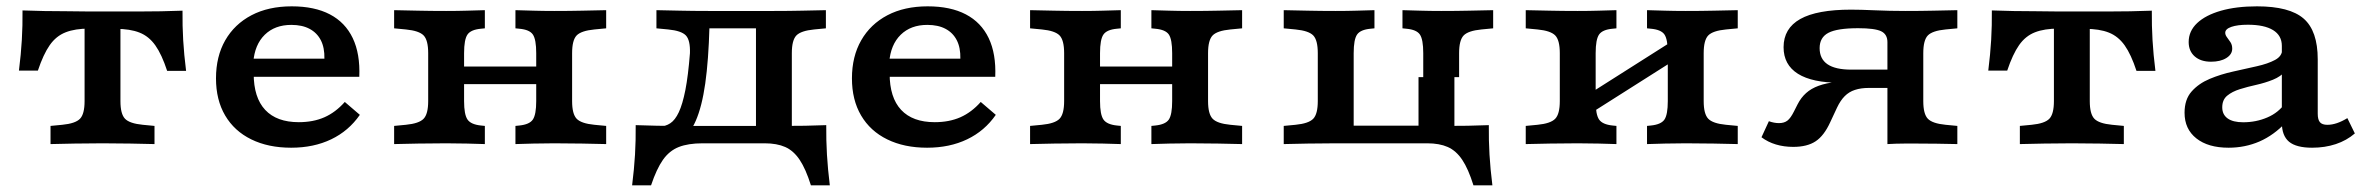

<svg xmlns="http://www.w3.org/2000/svg" viewBox="-20 -448 7367 597"><path d="M298.7 -2.4Q250.3 -2.4 211.8 -1.6Q173.3 -0.8 137.1 0V-56.5L173.7 -60Q214.6 -64 228.8 -78.8Q243 -93.6 243 -133.6V-208.2H354.5V-133.6Q354.5 -93.6 368.7 -78.8Q382.9 -64 423.8 -60L460.4 -56.5V0Q424.6 -0.8 385.9 -1.6Q347.2 -2.4 298.7 -2.4ZM257.8 -359.1Q213.4 -359.1 184 -347.5Q154.5 -336 134.7 -307.7Q114.9 -279.5 97.8 -228.5H38.9Q45.3 -279.5 47.9 -324Q50.5 -368.6 50 -415.6Q84.3 -414.3 117.7 -413.7Q151.2 -413.1 185.4 -413.1L257.8 -412.3H339.7H412.1Q446.3 -412.3 479.8 -412.9Q513.2 -413.5 547.5 -414.8Q547 -367.8 549.6 -323.2Q552.2 -278.6 558.6 -227.7H499.7Q483 -278.7 463 -306.9Q443 -335.2 413.7 -346.7Q384.5 -358.3 339.7 -358.3ZM243 -208.2V-374.4H354.5V-208.2Z M885.3 11.3Q814.1 11.3 761.4 -14.6Q708.6 -40.4 680.1 -88.9Q651.6 -137.3 651.6 -204.3Q651.6 -272.4 680.3 -322.6Q709.1 -372.8 761.9 -400.6Q814.7 -428.3 887.1 -428.3Q958.1 -428.3 1005.8 -403.3Q1053.5 -378.3 1076.8 -329.5Q1100.1 -280.8 1097.2 -209.2H729.3L727.6 -265.6H988.7Q989.5 -299.8 977.6 -322.9Q965.6 -346.1 942.6 -358.3Q919.6 -370.6 885.9 -370.6Q834.6 -370.6 803.2 -339.9Q771.8 -309.1 767.5 -254.1L770.8 -249.5Q770 -243.4 769.4 -236.1Q768.8 -228.8 768.8 -219.2Q768.8 -144.5 804.6 -106.3Q840.4 -68.1 909 -68.1Q954 -68.1 988.8 -83.4Q1023.6 -98.8 1052.1 -131L1098.9 -90.9Q1064.1 -40.8 1009.8 -14.8Q955.4 11.3 885.3 11.3Z M1703.1 -2.4Q1667.5 -2.4 1638.5 -1.6Q1609.5 -0.8 1582.7 0V-56.5L1594.6 -57.7Q1626.6 -60.9 1636.9 -76.4Q1647.3 -91.9 1647.3 -133.6V-208.2H1758.9V-133.6Q1758.9 -93.6 1773 -78.8Q1787.2 -64 1828.1 -60L1864.8 -56.5V0Q1829 -0.8 1790.2 -1.6Q1751.5 -2.4 1703.1 -2.4ZM1367.2 -2.4Q1318.7 -2.4 1280.2 -1.6Q1241.7 -0.8 1205.5 0V-56.5L1242.1 -60Q1283.1 -64 1297.2 -78.8Q1311.4 -93.6 1311.4 -133.6V-282.7Q1311.4 -323.1 1297.2 -337.8Q1283.1 -352.4 1242.1 -356.4L1205.5 -359.9V-416.4Q1241.7 -415.6 1280.2 -414.8Q1318.7 -413.9 1367.2 -413.9Q1403.1 -413.9 1431.9 -414.8Q1460.8 -415.6 1487.6 -416.4V-359.9L1475.7 -358.7Q1444.1 -355.9 1433.6 -340.6Q1423 -325.3 1423 -282.7V-133.6Q1423 -91.9 1433.6 -76.4Q1444.1 -60.9 1475.7 -57.7L1487.6 -56.5V0Q1460.8 -0.8 1431.9 -1.6Q1403.1 -2.4 1367.2 -2.4ZM1647.3 -208.2V-282.7Q1647.3 -325.3 1636.9 -340.6Q1626.6 -355.9 1594.6 -358.7L1582.7 -359.9V-416.4Q1609.5 -415.6 1638.5 -414.8Q1667.5 -413.9 1703.1 -413.9Q1751.5 -413.9 1790.2 -414.8Q1829 -415.6 1864.8 -416.4V-359.9L1828.1 -356.4Q1787.2 -352.4 1773 -337.8Q1758.9 -323.1 1758.9 -282.7V-208.2ZM1378.7 -186.3V-241.1H1690.9V-186.3Z M2164.4 -2.4Q2120 -2.4 2090.6 9.1Q2061.2 20.7 2041.3 49Q2021.5 77.2 2004.4 128.2H1945.5Q1951.9 77.2 1954.5 32.7Q1957.1 -11.9 1956.6 -58.9Q1990.9 -57.6 2024.3 -57Q2057.8 -56.5 2092 -56.5H2164.4H2360.7V-2.4ZM2017.9 11.3 2030.5 -54.8Q2049.2 -54.8 2064.1 -64.7Q2079.1 -74.5 2090.7 -99.1Q2102.3 -123.7 2111.1 -168.1Q2119.8 -212.6 2125.3 -282.7Q2126.6 -323.1 2112.6 -337.8Q2098.6 -352.4 2057.7 -356.4L2021.1 -359.9V-416.4Q2057.3 -415.6 2095.8 -414.8Q2134.3 -413.9 2182.8 -413.9H2189.6H2385.5H2386.3Q2434.8 -413.9 2473.5 -414.8Q2512.2 -415.6 2548 -416.4V-359.9L2511.4 -356.4Q2470.5 -352.4 2456.3 -337.8Q2442.1 -323.1 2442.1 -282.7V-208.2H2330.6V-368.6L2343.3 -359.9H2175.1L2186 -365.6Q2183.1 -260.4 2172.9 -188.4Q2162.6 -116.3 2143.3 -72.2Q2124 -28.1 2093.1 -8.4Q2062.3 11.3 2017.9 11.3ZM2330.6 -2.4V-208.2H2442.1V-2.4ZM2330.6 -2.4 2331.4 -10.5 2344.1 -56.5H2357.8H2416.8Q2450.3 -56.5 2483.1 -57Q2516 -57.6 2549.1 -58.9Q2548.7 -11.9 2551.3 32.7Q2553.9 77.2 2560.2 128.2H2501.4Q2485.4 77.2 2466.5 49Q2447.6 20.7 2421.6 9.1Q2395.5 -2.4 2357.8 -2.4Z M2862.7 11.3Q2791.5 11.3 2738.8 -14.6Q2686 -40.4 2657.5 -88.9Q2629 -137.3 2629 -204.3Q2629 -272.4 2657.8 -322.6Q2686.5 -372.8 2739.3 -400.6Q2792.1 -428.3 2864.5 -428.3Q2935.5 -428.3 2983.2 -403.3Q3030.9 -378.3 3054.2 -329.5Q3077.5 -280.8 3074.6 -209.2H2706.7L2705 -265.6H2966.1Q2966.9 -299.8 2955 -322.9Q2943.1 -346.1 2920.1 -358.3Q2897.1 -370.6 2863.3 -370.6Q2812 -370.6 2780.6 -339.9Q2749.2 -309.1 2744.9 -254.1L2748.2 -249.5Q2747.4 -243.4 2746.8 -236.1Q2746.2 -228.8 2746.2 -219.2Q2746.2 -144.5 2782 -106.3Q2817.8 -68.1 2886.4 -68.1Q2931.4 -68.1 2966.2 -83.4Q3001 -98.8 3029.5 -131L3076.3 -90.9Q3041.6 -40.8 2987.2 -14.8Q2932.8 11.3 2862.7 11.3Z M3680.5 -2.4Q3645 -2.4 3615.9 -1.6Q3586.9 -0.8 3560.1 0V-56.5L3572 -57.7Q3604 -60.9 3614.4 -76.4Q3624.7 -91.9 3624.7 -133.6V-208.2H3736.3V-133.6Q3736.3 -93.6 3750.5 -78.8Q3764.6 -64 3805.5 -60L3842.2 -56.5V0Q3806.4 -0.8 3767.7 -1.6Q3729 -2.4 3680.5 -2.4ZM3344.6 -2.4Q3296.1 -2.4 3257.7 -1.6Q3219.2 -0.8 3182.9 0V-56.5L3219.6 -60Q3260.5 -64 3274.6 -78.8Q3288.8 -93.6 3288.8 -133.6V-282.7Q3288.8 -323.1 3274.6 -337.8Q3260.5 -352.4 3219.6 -356.4L3182.9 -359.9V-416.4Q3219.2 -415.6 3257.7 -414.8Q3296.1 -413.9 3344.6 -413.9Q3380.5 -413.9 3409.4 -414.8Q3438.2 -415.6 3465 -416.4V-359.9L3453.1 -358.7Q3421.6 -355.9 3411 -340.6Q3400.4 -325.3 3400.4 -282.7V-133.6Q3400.4 -91.9 3411 -76.4Q3421.6 -60.9 3453.1 -57.7L3465 -56.5V0Q3438.2 -0.8 3409.4 -1.6Q3380.5 -2.4 3344.6 -2.4ZM3624.7 -208.2V-282.7Q3624.7 -325.3 3614.4 -340.6Q3604 -355.9 3572 -358.7L3560.1 -359.9V-416.4Q3586.9 -415.6 3615.9 -414.8Q3645 -413.9 3680.5 -413.9Q3729 -413.9 3767.7 -414.8Q3806.4 -415.6 3842.2 -416.4V-359.9L3805.5 -356.4Q3764.6 -352.4 3750.5 -337.8Q3736.3 -323.1 3736.3 -282.7V-208.2ZM3356.1 -186.3V-241.1H3668.3V-186.3Z M4133.3 -2.4Q4084.9 -2.4 4046.4 -1.6Q4007.9 -0.8 3971.6 0V-56.5L4008.3 -60Q4049.2 -64 4063.4 -78.8Q4077.5 -93.6 4077.5 -133.6V-282.7Q4077.5 -323.1 4063.4 -337.8Q4049.2 -352.4 4008.3 -356.4L3971.6 -359.9V-416.4Q4007.9 -415.6 4046.4 -414.8Q4084.9 -413.9 4133.3 -413.9Q4169.2 -413.9 4198.1 -414.8Q4226.9 -415.6 4253.7 -416.4V-359.9L4241.8 -358.7Q4210.3 -355.9 4199.7 -340.6Q4189.1 -325.3 4189.1 -282.7V-57.3H4492L4516.9 -2.4H4299.9Q4271.3 -2.4 4245.2 -2.4Q4219.1 -2.4 4192.3 -2.4Q4165.4 -2.4 4133.3 -2.4ZM4405.4 -208.2V-282.7Q4405.4 -325.3 4395 -340.6Q4384.6 -355.9 4352.7 -358.7L4340.8 -359.9V-416.4Q4367.5 -415.6 4396.6 -414.8Q4425.6 -413.9 4461.1 -413.9Q4509.6 -413.9 4548.3 -414.8Q4587 -415.6 4622.8 -416.4V-359.9L4586.2 -356.4Q4545.3 -352.4 4531.1 -337.8Q4516.9 -323.1 4516.9 -282.7V-208.2ZM4390.7 -2.4V-208.2H4502.3V-2.4ZM4390.7 -2.4 4391.5 -10.5 4404.3 -56.5H4417.9H4476.9Q4510.4 -56.5 4543.3 -57Q4576.2 -57.6 4609.3 -58.9Q4608.8 -11.9 4611.4 32.7Q4614 77.2 4620.4 128.2H4561.5Q4545.6 77.2 4526.7 49Q4507.8 20.7 4481.7 9.1Q4455.6 -2.4 4417.9 -2.4Z M5221.6 -2.4Q5186.1 -2.4 5157.1 -1.6Q5128 -0.8 5101.2 0V-56.5L5113.1 -57.7Q5145.1 -60.9 5155.5 -76.4Q5165.8 -91.9 5165.8 -133.6V-208.2H5277.4V-133.6Q5277.4 -93.6 5291.6 -78.8Q5305.8 -64 5346.7 -60L5383.3 -56.5V0Q5347.5 -0.8 5308.8 -1.6Q5270.1 -2.4 5221.6 -2.4ZM4885.7 -2.4Q4837.3 -2.4 4798.8 -1.6Q4760.3 -0.8 4724.1 0V-56.5L4760.7 -60Q4801.6 -64 4815.8 -78.8Q4830 -93.6 4830 -133.6V-282.7Q4830 -323.1 4815.8 -337.8Q4801.6 -352.4 4760.7 -356.4L4724.1 -359.9V-416.4Q4760.3 -415.6 4798.8 -414.8Q4837.3 -413.9 4885.7 -413.9Q4921.7 -413.9 4950.5 -414.8Q4979.3 -415.6 5006.1 -416.4V-359.9L4994.2 -358.7Q4962.7 -355.9 4952.1 -340.6Q4941.5 -325.3 4941.5 -282.7V-133.6Q4941.5 -91.9 4952.1 -76.4Q4962.7 -60.9 4994.2 -57.7L5006.1 -56.5V0Q4979.3 -0.8 4950.5 -1.6Q4921.7 -2.4 4885.7 -2.4ZM5165.8 -208.2V-282.7Q5165.8 -325.3 5155.5 -340.6Q5145.1 -355.9 5113.1 -358.7L5101.2 -359.9V-416.4Q5128 -415.6 5157.1 -414.8Q5186.1 -413.9 5221.6 -413.9Q5270.1 -413.9 5308.8 -414.8Q5347.5 -415.6 5383.3 -416.4V-359.9L5346.7 -356.4Q5305.8 -352.4 5291.6 -337.8Q5277.4 -323.1 5277.4 -282.7V-208.2ZM4891.5 -73.9V-137.2L5214.3 -342V-278.6Z M5848.7 0V-317Q5848.7 -341.5 5829 -350.9Q5809.3 -360.3 5757.7 -360.3Q5692.7 -360.3 5665.3 -346Q5637.9 -331.7 5637.9 -298.3Q5637.9 -264.9 5662.4 -248.2Q5686.9 -231.5 5736.2 -231.5H5892.1V-190.6H5702.1Q5615.1 -190.6 5570.4 -218.6Q5525.8 -246.7 5525.8 -301.2Q5525.8 -359.7 5577.7 -388.9Q5629.6 -418 5735.6 -418Q5764.6 -418 5809.6 -416Q5854.7 -413.9 5904.8 -413.9H5904.5Q5952.9 -413.9 5991.6 -414.8Q6030.3 -415.6 6066.1 -416.4V-359.9L6029.5 -356.4Q5988.6 -352.4 5974.4 -337.8Q5960.2 -323.1 5960.2 -282.7V-133.6Q5960.2 -93.6 5974.4 -78.8Q5988.6 -64 6029.5 -60L6066.1 -56.5V0Q6037 -0.8 6001.9 -1.2Q5966.8 -1.6 5945.1 -1.6Q5923.4 -1.6 5900 -1.6Q5876.5 -1.6 5848.7 0ZM5555.8 8.7Q5526.8 8.7 5501.9 1.2Q5477.1 -6.2 5457.1 -21.2L5480.1 -71.1Q5496.5 -65.2 5511.5 -65.2Q5527.7 -65.2 5537.8 -73Q5547.9 -80.8 5558.2 -101.6L5569.5 -123.9Q5580 -144.5 5595.8 -158.6Q5611.5 -172.8 5634.9 -181.3Q5658.3 -189.9 5691.7 -193.5Q5725.1 -197.2 5771.8 -197.2H5878V-174.6H5791.2Q5766.3 -174.6 5747.8 -168.5Q5729.3 -162.5 5716 -149.1Q5702.7 -135.8 5692.2 -113.7L5670.7 -67.7Q5651.6 -26 5625.5 -8.7Q5599.4 8.7 5555.8 8.7Z M6422.1 -2.4Q6373.7 -2.4 6335.2 -1.6Q6296.7 -0.8 6260.5 0V-56.5L6297.1 -60Q6338 -64 6352.2 -78.8Q6366.4 -93.6 6366.4 -133.6V-208.2H6477.9V-133.6Q6477.9 -93.6 6492.1 -78.8Q6506.3 -64 6547.2 -60L6583.8 -56.5V0Q6548 -0.8 6509.3 -1.6Q6470.6 -2.4 6422.1 -2.4ZM6381.2 -359.1Q6336.8 -359.1 6307.3 -347.5Q6277.9 -336 6258.1 -307.7Q6238.3 -279.5 6221.2 -228.5H6162.3Q6168.7 -279.5 6171.3 -324Q6173.9 -368.6 6173.4 -415.6Q6207.7 -414.3 6241.1 -413.7Q6274.5 -413.1 6308.8 -413.1L6381.2 -412.3H6463.1H6535.5Q6569.7 -412.3 6603.2 -412.9Q6636.6 -413.5 6670.8 -414.8Q6670.4 -367.8 6673 -323.2Q6675.6 -278.6 6682 -227.7H6623.1Q6606.4 -278.7 6586.4 -306.9Q6566.3 -335.2 6537.1 -346.7Q6507.9 -358.3 6463.1 -358.3ZM6366.4 -208.2V-374.4H6477.9V-208.2Z M7075.1 -208.2V-305.4Q7075.1 -337.6 7047.8 -354.4Q7020.5 -371.1 6969.5 -371.1Q6937.4 -371.1 6918.2 -364.5Q6899.1 -357.9 6899.1 -346.1Q6899.1 -339.2 6904.5 -332.1Q6909.9 -324.9 6915.4 -316.7Q6920.8 -308.4 6920.8 -296.7Q6920.8 -278.9 6902.4 -267.5Q6884.1 -256.1 6854.8 -256.1Q6822.9 -256.1 6804.1 -272.7Q6785.4 -289.3 6785.4 -317.3Q6785.4 -351.2 6811.6 -376.1Q6837.9 -400.9 6885.6 -414.6Q6933.4 -428.3 6997.8 -428.3Q7099.1 -428.3 7142.9 -390.2Q7186.7 -352 7186.7 -263.5V-208.2ZM6909.6 11.3Q6845.9 11.3 6809.3 -17.7Q6772.6 -46.7 6772.6 -97.4Q6772.6 -138.8 6794.5 -163.5Q6816.4 -188.3 6850.7 -202.7Q6885.1 -217.1 6923.9 -225.6Q6962.6 -234.2 6997.2 -242Q7031.8 -249.7 7054.1 -261.7Q7076.4 -273.7 7076.4 -295.1L7086.5 -227.3Q7071.8 -209.9 7047.4 -200.1Q7023 -190.3 6995.7 -184.2Q6968.4 -178.2 6944.5 -170.7Q6920.6 -163.3 6905.2 -150.5Q6889.8 -137.8 6889.8 -114.2Q6889.8 -91.8 6906.5 -79.8Q6923.1 -67.8 6954.9 -67.8Q6995.1 -67.8 7029.9 -82.8Q7064.8 -97.7 7085.2 -127.1L7088.6 -68.1Q7050.3 -27.6 7005.6 -8.1Q6960.8 11.3 6909.6 11.3ZM7186.7 -94.4Q7186.7 -75.9 7193.6 -67.9Q7200.6 -59.9 7216.6 -59.9Q7231 -59.9 7246.6 -65.2Q7262.2 -70.5 7278.8 -80.7L7302.1 -33.1Q7276.6 -11.1 7242.8 0.1Q7209 11.3 7169.3 11.3Q7120 11.3 7097.5 -7.3Q7075.1 -26 7075.1 -66.8V-208.2H7186.7Z"/></svg>

Font: Playfair 5pt SemiExpanded Light
Style: Regular
Weight: 300
Width: 6
Designer: Claus Eggers Sørensen
Foundry: Claus Eggers Sørensen
Version: Version 2.203